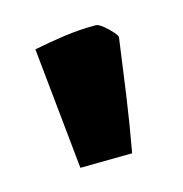

<svg xmlns="http://www.w3.org/2000/svg" viewBox="-48 -738 286 300"><g transform="rotate(-15 94.5 -588.5)"><path d="M130 -693Q134 -693 141.5 -687Q149 -681 155 -674Q161 -667 160 -665Q154 -620 147.5 -574.5Q141 -529 133 -485L49 -484L29 -681Q54 -686 78.5 -689.5Q103 -693 130 -693Z"/></g></svg>

Font: Grenze Gotisch ExtraBold
Style: Regular
Weight: 800
Designer: Renata Polastri
Foundry: Omnibus-Type
Version: Version 1.001